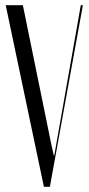

<svg xmlns="http://www.w3.org/2000/svg" viewBox="-20 -719 341 739"><path d="M68 -699H2L149 0H172L299 -699H291L189 -121H187L178 -161Z"/></svg>

Font: Moniqa Display
Style: Regular
Weight: 400
Designer: Rajesh Rajput
Foundry: Rajesh Rajput
Version: Version 1.000